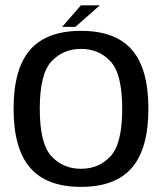

<svg xmlns="http://www.w3.org/2000/svg" viewBox="-20 -718 641 742"><path d="M293 4.2Q425.9 4.2 489.7 -69.7Q553.5 -143.7 553.5 -297.8Q553.5 -452.4 489.7 -525.6Q425.9 -598.8 293 -598.8Q160.3 -598.8 96.4 -525.6Q32.5 -452.4 32.5 -297.8Q32.5 -143.7 96.4 -69.7Q160.3 4.2 293 4.2ZM293 -65.7Q223.6 -65.7 178.6 -114.4Q133.7 -163 133.7 -297.3Q133.7 -431.9 178.6 -480.4Q223.6 -529 293 -529Q362.6 -529 407.4 -480.4Q452.3 -431.9 452.3 -297.3Q452.3 -163 407.4 -114.4Q362.6 -65.7 293 -65.7ZM220.3 -614.2H271.3L366 -697.5H292.7Z"/></svg>

Font: Anybody Thin
Style: Regular
Weight: 100
Designer: Tyler Finck
Foundry: Etcetera Type Company
Version: Version 1.114;gftools[0.9.25]